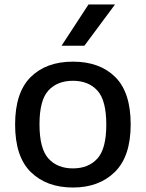

<svg xmlns="http://www.w3.org/2000/svg" viewBox="-20 -828 652 858"><path d="M306 10Q188.5 10 118 -58.8Q47.5 -127.5 47.5 -271.5Q47.5 -414.5 117 -483.5Q186.5 -552.5 306 -552.5Q425.5 -552.5 494.8 -484Q564 -415.5 564 -272Q564 -129 493.2 -59.5Q422.5 10 306 10ZM306 -75.5Q375 -75.5 415 -119.2Q455 -163 455 -271Q455 -380 415 -423.5Q375 -467 306 -467Q236.5 -467 196.5 -423.8Q156.5 -380.5 156.5 -272.5Q156.5 -163.5 196.5 -119.5Q236.5 -75.5 306 -75.5ZM255 -623.5 375.5 -808H494L357 -623.5Z"/></svg>

Font: Encode Sans SemiExpanded SemiExpanded Medium
Style: Regular
Weight: 500
Width: 6
Designer: Multiple Designers
Foundry: Impallari Type
Version: Version 3.000; ttfautohint (v1.8.3) -l 8 -r 50 -G 200 -x 14 